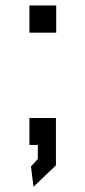

<svg xmlns="http://www.w3.org/2000/svg" viewBox="-20 -539 317 714"><path d="M189 -417.5H89.4V-518.6H189ZM89.4 0V-100.1H188V75.7L104.5 155.8L95.2 80.1L120.6 52.2V0Z"/></svg>

Font: AnjaliOldLipi
Style: Regular
Weight: 400
Designer: Kevin & Siji
Foundry: Core : Kevin & Siji
Modification : Hiran Venugopalan
Opentype mlm2 support: Rajeesh Nambiar
New Feature Table : Santhosh
Version: Version 7.1.0+20221109